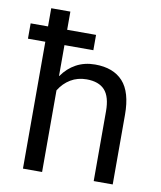

<svg xmlns="http://www.w3.org/2000/svg" viewBox="-85 -830 751 898"><g transform="rotate(10 290.5 -381.0)"><path d="M313.5 -602.5H176.3V-456.5L177.7 -456.1Q204.6 -495.1 244.1 -516.6Q283.7 -538.1 334 -538.1Q420.4 -538.1 466.1 -488.3Q511.7 -438.5 511.7 -330.6V0H421.4V-331.5Q421.4 -400.4 393.1 -431.6Q364.7 -462.9 306.6 -462.9Q264.2 -462.9 231 -442.9Q197.8 -422.9 176.3 -387.7V0H85.4V-602.5H2.9V-675.3H85.4V-761.7H176.3V-675.3H313.5Z"/></g></svg>

Font: Roboto Web
Style: Regular
Weight: 400
Designer: Google
Version: Version 1.200310; 2013